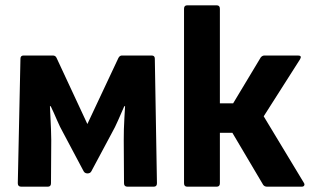

<svg xmlns="http://www.w3.org/2000/svg" viewBox="-20 -703 1168 723"><path d="M60 0Q47 0 47 -13L57 -482Q57 -494 69 -494H179Q189 -494 193 -485L309 -236L426 -485Q431 -494 439 -494H551Q563 -494 563 -482L571 -13Q571 0 559 0H460Q447 0 447 -13L446 -176Q446 -194 446.5 -216Q447 -238 448.5 -260.5Q450 -283 451 -303H448Q437 -278 425 -250.5Q413 -223 401 -202L324 -58Q320 -50 309 -50Q306 -50 302 -51.5Q298 -53 295 -58L218 -203Q206 -224 194.5 -251Q183 -278 171 -303H168Q169 -284 170 -261.5Q171 -239 172 -217Q173 -195 173 -176L172 -13Q172 0 160 0Z M1124 -15Q1128 -9 1125.5 -4.5Q1123 0 1116 0H986Q976 0 971 -7L855 -203H808V-13Q808 0 796 0H685Q673 0 673 -13V-670Q673 -683 685 -683H796Q808 -683 808 -670V-314H858L962 -487Q968 -494 976 -494H1102Q1118 -494 1110 -480L973 -265Z"/></svg>

Font: Sofia Sans Semi Condensed ExtraBold
Style: Regular
Weight: 800
Designer: Botio Nikoltchev, Ani Petrova
Foundry: lettersoup
Version: Version 4.100